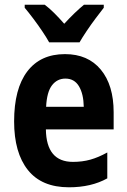

<svg xmlns="http://www.w3.org/2000/svg" viewBox="-20 -786 539 816"><path d="M256 -556Q354 -556 408.5 -490Q463 -424 463 -309V-236H175Q177 -98 290 -98Q330 -98 364 -107.5Q398 -117 436 -138V-28Q368 10 273 10Q157 10 98.5 -63.5Q40 -137 40 -270Q40 -409 96 -482.5Q152 -556 256 -556ZM258 -452Q223 -452 201 -423.5Q179 -395 176 -332H336Q335 -387 315.5 -419.5Q296 -452 258 -452ZM189 -606Q178 -626 159.5 -653.5Q141 -681 121 -707.5Q101 -734 85 -753V-766H170Q190 -751 210.5 -730.5Q231 -710 253 -685Q298 -734 337 -766H421V-753Q406 -734 386.5 -708Q367 -682 348.5 -654.5Q330 -627 318 -606Z"/></svg>

Font: Noto Sans Lao Condensed
Style: Bold
Weight: 700
Width: 3
Designer: Monotype Design Team
Foundry: Monotype Imaging Inc.
Version: Version 2.003; ttfautohint (v1.8.4.7-5d5b)